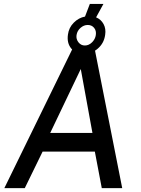

<svg xmlns="http://www.w3.org/2000/svg" viewBox="-20 -976 729 996"><path d="M516.5 -955.5 478.5 -886Q504 -875.5 517.2 -851.2Q530.5 -827 525.5 -795Q519.5 -751.5 487.2 -723.8Q455 -696 414 -696Q373 -696 349.5 -724.5Q326 -753 332.5 -797Q337 -832.5 362.5 -858.2Q388 -884 421 -890L446 -955.5ZM477 -794Q480.5 -816.5 468.2 -831.5Q456 -846.5 435 -846.5Q415 -846.5 397.8 -831.5Q380.5 -816.5 377 -794Q374 -773 387 -756.5Q400 -740 420 -740Q441 -740 457.5 -756.5Q474 -773 477 -794ZM2.5 0 356 -723H471L614 0H508L472 -189.5H201L108.5 0ZM240.5 -286.5H459.5L399 -618Z"/></svg>

Font: Public Sans Thin Medium
Style: Italic
Weight: 500
Italic angle: -8°
Version: Version 2.001